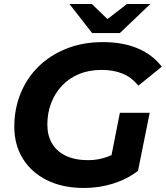

<svg xmlns="http://www.w3.org/2000/svg" viewBox="-20 -921 823 953"><path d="M397 12Q291 12 213.5 -26.5Q136 -65 93.5 -133.5Q51 -202 51 -292Q51 -381 82.5 -458Q114 -535 172 -591.5Q230 -648 311 -680Q392 -712 491 -712Q591 -712 664.5 -680.5Q738 -649 783 -590L667 -496Q632 -538 587.5 -556Q543 -574 484 -574Q422 -574 372.5 -553.5Q323 -533 288 -496Q253 -459 234 -409.5Q215 -360 215 -302Q215 -249 238 -209.5Q261 -170 306.5 -148Q352 -126 418 -126Q468 -126 514 -143Q560 -160 603 -196L665 -73Q612 -32 542.5 -10Q473 12 397 12ZM523 -98 575 -361H723L665 -73ZM437 -757 325 -901H436L559 -782H456L610 -901H726L575 -757Z"/></svg>

Font: Montserrat Thin
Style: Bold Italic
Weight: 700
Italic angle: -11.3°
Version: Version 9.000